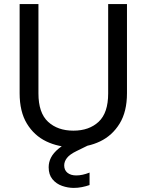

<svg xmlns="http://www.w3.org/2000/svg" viewBox="-20 -713 716 939"><path d="M76 -693H168V-256Q168 -161 215 -117.5Q262 -74 339 -74Q416 -74 462.5 -117.5Q509 -161 509 -256V-693H601V-257Q601 -167 565 -108.5Q529 -50 469.5 -21.5Q410 7 338 7Q266 7 206.5 -21.5Q147 -50 111.5 -108.5Q76 -167 76 -257ZM384 -49 409 -1 354 26Q321 42 307.5 59.5Q294 77 294 96Q294 119 310 132Q326 145 353 145Q383 145 418 131V192Q401 198 381 202Q361 206 341 206Q312 206 283.5 196Q255 186 236.5 163.5Q218 141 218 105Q218 80 229.5 57.5Q241 35 267 13.5Q293 -8 336 -27Z"/></svg>

Font: Parkinsans
Style: Regular
Weight: 400
Designer: Red Stone, Indian Type Foundry
Foundry: Indian Type Foundry
Version: Version 1.000